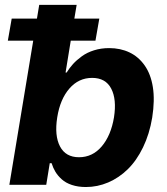

<svg xmlns="http://www.w3.org/2000/svg" viewBox="-20 -747 675 776"><path d="M17.8 0 114.3 -582.7H11.7L27.3 -671.9H129.3L138.5 -727.3H289.8L280.5 -671.9H381.4L365.8 -582.7H266L245 -453.8H249.3Q260.7 -472.3 275.2 -488.3Q289.8 -504.3 310.7 -519.5Q331.7 -534.8 360.1 -543.7Q388.5 -552.6 421.2 -552.6Q466.6 -552.6 503.2 -535.2Q539.8 -517.8 564.6 -482.6Q589.5 -447.4 597.8 -394.9Q606.2 -342.3 595.2 -272Q584.2 -205.3 558.1 -151.5Q532 -97.7 496.3 -62.9Q460.6 -28.1 417.3 -9.6Q373.9 8.9 327.1 8.9Q295.5 8.9 270.4 0.5Q245.4 -7.8 229.4 -22.4Q213.4 -36.9 203.8 -52.9Q194.2 -68.9 188.6 -87.4H181.1L166.9 0ZM211.3 -272.7Q199.6 -198.9 222.5 -155.2Q245.4 -111.5 299.4 -111.5Q354 -111.5 391.3 -155.5Q428.6 -199.6 440.7 -272.7Q452.1 -345.5 429.5 -388.8Q407 -432.2 352.3 -432.2Q297.9 -432.2 260.5 -389.2Q223 -346.2 211.3 -272.7Z"/></svg>

Font: Karasuma Gothic
Style: Bold Italic
Weight: 700
Italic angle: 9.39998°
Designer: Rasmus Andersson / Ryoko Nishizuka
Foundry: Genbu
Version: Version 1.00